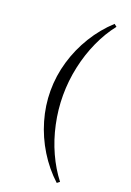

<svg xmlns="http://www.w3.org/2000/svg" viewBox="-163 -840 667 980"><g transform="rotate(20 170.5 -350.0)"><path d="M90 -350Q90 -431 113 -509.5Q136 -588 179 -658Q222 -728 281 -782L295 -771Q253 -718 222 -649.5Q191 -581 174.5 -504.5Q158 -428 158 -350Q158 -273 174.5 -196Q191 -119 222 -51Q253 17 295 71L281 82Q222 28 179 -42Q136 -112 113 -191Q90 -270 90 -350Z"/></g></svg>

Font: Aboreto
Style: Regular
Weight: 400
Designer: Dominik Jáger
Foundry: Dominik Jáger
Version: Version 1.001; ttfautohint (v1.8.4.7-5d5b)